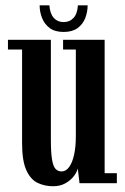

<svg xmlns="http://www.w3.org/2000/svg" viewBox="-20 -668 456 700"><path d="M173.5 11Q143 11 117.2 -1.2Q91.5 -13.5 76 -47.5Q60.5 -81.5 60.5 -146.5V-487.5H9V-523H165.5V-158Q165.5 -111 169.8 -86Q174 -61 182.8 -52Q191.5 -43 204.5 -43Q220.5 -43 232.2 -59.2Q244 -75.5 250.2 -104.2Q256.5 -133 256.5 -172V-487.5H210V-523H361.5V-36.5H406V0H270L263.5 -54Q261 -41.5 249.8 -26.5Q238.5 -11.5 219.2 -0.2Q200 11 173.5 11ZM212 -551.5Q180.5 -551.5 161.5 -565.5Q142.5 -579.5 133.5 -602Q124.5 -624.5 124.5 -648.5H160Q162.5 -617.5 176.2 -602.5Q190 -587.5 212 -587.5Q234 -587.5 248 -602.5Q262 -617.5 264 -648.5H299.5Q299.5 -624.5 290.8 -602Q282 -579.5 262.8 -565.5Q243.5 -551.5 212 -551.5Z"/></svg>

Font: Imbue Thin 10pt SemiBold
Style: Regular
Weight: 600
Version: Version 1.102